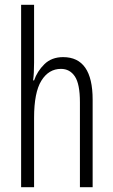

<svg xmlns="http://www.w3.org/2000/svg" viewBox="-20 -780 472 800"><path d="M122 -519Q122 -475 118 -445H122Q135 -483 165 -512.5Q195 -542 243 -542Q366 -542 366 -365V0H313V-354Q313 -430 292 -461.5Q271 -493 234 -493Q183 -493 152.5 -444Q122 -395 122 -289V0H68V-760H122Z"/></svg>

Font: Noto Sans Khmer ExtraCondensed Light
Style: Regular
Weight: 300
Width: 2
Designer: Danh Hong and the Monotype Design Team
Foundry: Monotype Imaging Inc.
Version: Version 2.004; ttfautohint (v1.8.4.7-5d5b)